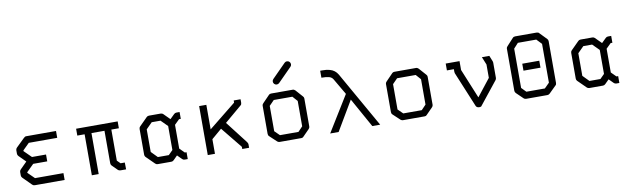

<svg xmlns="http://www.w3.org/2000/svg" viewBox="-41 -1214 5483 1656"><g transform="rotate(-10 2700.0 -386.0)"><path d="M424 -52H162Q150 -52 141 -61L67 -135Q58 -144 58 -156V-186Q58 -198 67 -207L126 -266L67 -325Q58 -334 58 -346V-377Q58 -389 67 -398L141 -470Q152 -481 162 -481H424V-421H175L118 -365V-358L181 -296H304V-236H181L118 -174V-168L175 -112H424Z M598 -410V-470H962V-410H896V-138L924 -110H961L962 -50H912Q899 -50 890 -59L844 -105Q836 -113 836 -126V-410H722V-51H662V-410Z M1444 -147 1486 -105H1501V-45H1474Q1462 -45 1453 -54L1415 -92L1379 -56Q1370 -47 1358 -47H1238Q1226 -47 1217 -56L1145 -127Q1137 -135 1137 -148V-372Q1137 -385 1145 -393L1216 -464Q1224 -472 1237 -472H1339Q1352 -472 1360 -464L1414 -410L1453 -448Q1462 -457 1474 -457H1502V-397H1487L1444 -355ZM1384 -145V-355L1327 -412H1250L1197 -359V-161L1250 -107H1346Z M1740 -177V-49H1677V-478H1740V-263L1979 -455V-474H2039V-443Q2039 -429.5 2030 -422L1880 -295L2030 -101Q2039 -88.5 2039 -80V-49H1979V-68L1829 -253Z M2339 -575Q2339 -588 2348 -597L2468 -718Q2477 -727 2489 -727Q2502 -727 2511 -718Q2520 -709 2520 -696Q2520 -684 2511 -675L2391 -554Q2382 -545 2369 -545Q2357 -545 2348 -554Q2339 -563 2339 -575ZM2277 -374V-152L2320 -110H2482L2522 -152V-374L2483 -418H2320ZM2227 -407 2288 -470Q2295 -477 2308 -477H2496Q2508 -477 2518 -467L2574 -404Q2582 -396 2582 -385V-140Q2582 -128 2573 -119L2515 -60Q2509 -53 2497.5 -53H2494H2308Q2297.5 -53 2288 -60L2226 -118Q2217 -126 2217 -140V-387Q2217 -397 2227 -407Z M2758 -536V-597H2776Q2794.5 -597 2809 -595.5Q2823.5 -594 2844 -588.5Q2864.5 -583 2881.8 -569.8Q2899 -556.5 2911 -536L3187 -49H3118L2975 -306L2823 -49H2749L2942 -362L2859 -504Q2847 -524 2822 -530Q2797 -536 2758 -536Z M3357 -374V-152L3400 -110H3562L3602 -152V-374L3563 -418H3400ZM3307 -407 3368 -470Q3375 -477 3388 -477H3576Q3588 -477 3598 -467L3654 -404Q3662 -396 3662 -385V-140Q3662 -128 3653 -119L3595 -60Q3589 -53 3577.5 -53H3574H3388Q3377.5 -53 3368 -60L3306 -118Q3297 -126 3297 -140V-387Q3297 -397 3307 -407Z M4217 -470 4238 -418Q4240 -412 4240 -407V-273Q4240 -263 4233 -254L4072 -52Q4064.5 -49 4056 -49Q4033.5 -49 4026 -65L3898 -374Q3896 -380 3896 -386V-410H3835V-470H3956V-392L4062 -134L4180 -284V-401L4152 -470Z M4439 -494V-150L4478 -110H4640L4683 -153V-493L4640 -538H4479ZM4387 -526 4444 -588Q4452 -597 4466 -597H4653Q4668 -597 4675 -588L4735 -526Q4743 -518 4743 -505V-140Q4743 -126 4734 -119L4673 -59Q4664 -50 4652 -50H4466Q4453 -50 4445 -58L4386 -115Q4377 -124 4377 -137V-506Q4377 -516 4387 -526ZM4485 -354H4634V-293H4485Z M5224 -147 5266 -105H5281V-45H5254Q5242 -45 5233 -54L5195 -92L5159 -56Q5150 -47 5138 -47H5018Q5006 -47 4997 -56L4925 -127Q4917 -135 4917 -148V-372Q4917 -385 4925 -393L4996 -464Q5004 -472 5017 -472H5119Q5132 -472 5140 -464L5194 -410L5233 -448Q5242 -457 5254 -457H5282V-397H5267L5224 -355ZM5164 -145V-355L5107 -412H5030L4977 -359V-161L5030 -107H5126Z"/></g></svg>

Font: ibm3270
Style: Regular
Weight: 400
Monospace: yes
Version: Version 2.0.3